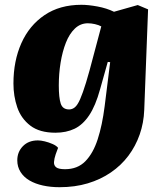

<svg xmlns="http://www.w3.org/2000/svg" viewBox="-20 -550 689 800"><path d="M439 -291 429 -292 397 -178Q378 -109 351.5 -69.5Q325 -30 290.5 -13.5Q256 3 211 3Q145 3 106.5 -26.5Q68 -56 52 -102.5Q36 -149 36 -202Q36 -296 69 -370Q102 -444 165.5 -487Q229 -530 319 -530Q348 -530 386 -523Q424 -516 455 -501L554 -529L597 -511L581 -92Q579 -38 562 10.5Q545 59 515 99Q485 139 442 168.5Q399 198 345.5 214Q292 230 228 230Q191 230 159 223Q127 216 103 202Q79 188 65.5 166.5Q52 145 52 118Q52 83 75.5 59Q99 35 138 35Q150 35 166.5 39Q183 43 199 50Q215 57 222 66L212 93Q206 111 205 125Q204 139 214 147Q224 155 251 155Q303 155 335.5 122Q368 89 387 30.5Q406 -28 416 -107ZM268 -94Q281 -94 292 -103Q303 -112 314 -137Q325 -162 338.5 -206Q352 -250 370 -320L402 -440Q391 -446 375.5 -449.5Q360 -453 346 -453Q315 -453 292 -431Q269 -409 254.5 -372Q240 -335 232.5 -289Q225 -243 225 -194Q225 -143 233 -118.5Q241 -94 268 -94Z"/></svg>

Font: Literata 18pt ExtraBold
Style: Italic
Weight: 800
Italic angle: -2°
Designer: Latin by Veronika Burian and Jose Scaglione. Greek by Irene Vlachou. Cyrillic by Vera Evstafieva
Foundry: TypeTogether
Version: Version 3.103;gftools[0.9.29]